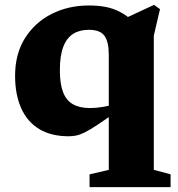

<svg xmlns="http://www.w3.org/2000/svg" viewBox="-20 -547 733 789"><path d="M226 -258.5Q226 -202.5 239.2 -168.2Q252.5 -134 280 -118.5Q307.5 -103 350 -103Q375 -103 404.8 -108Q434.5 -113 464.5 -123.5V-92.5Q414.5 -56.5 382 -35Q349.5 -13.5 328.8 -3.2Q308 7 293 10Q278 13 263 13Q189.5 13 140.5 -17Q91.5 -47 66.8 -103Q42 -159 42 -235.5Q42 -326 83 -390.8Q124 -455.5 192.8 -490Q261.5 -524.5 345 -524.5Q383 -524.5 414.2 -518.5Q445.5 -512.5 473.2 -498Q501 -483.5 529.5 -457.5L474 -462.5L613 -527L637.5 -509.5L612 -400.5V151L681 169.5V222H348V169.5L427 151V-323Q427 -375.5 409.2 -400Q391.5 -424.5 345 -424.5Q307 -424.5 280.5 -407.8Q254 -391 240 -354.5Q226 -318 226 -258.5Z"/></svg>

Font: Newsreader 7pt
Style: Bold
Weight: 700
Designer: Hugues Gentile
Foundry: Production Type
Version: Version 1.003